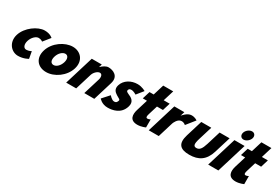

<svg xmlns="http://www.w3.org/2000/svg" viewBox="69 -1853 4265 2943"><g transform="rotate(30 2202.0 -381.5)"><path d="M424.6 -383C470.5 -383 496.2 -359 496.2 -359L593.2 -480C593.2 -480 549.9 -528 450 -528C327 -528 154.7 -406 108.5 -255C62.7 -105 162 15 284 15C383.9 15 455.9 -31 455.9 -31L433.5 -154C433.5 -154 393.2 -130 347.2 -130C298.4 -130 275.4 -186 297.1 -257C318.5 -327 375.7 -383 424.6 -383Z M588.2 -256C539.8 -98 629.3 15 781.5 15C926.5 15 1090.1 -98 1138.4 -256C1187.3 -416 1085.5 -528 947.5 -528C807.3 -528 637.1 -416 588.2 -256ZM776.2 -256C797.9 -327 851.8 -377 900.6 -377C948.7 -377 972.1 -327 950.4 -256C929 -186 877.2 -136 826.9 -136C774.5 -136 754.8 -186 776.2 -256Z M1130.7 0H1307.7L1396.4 -290C1411.9 -341 1464.8 -390 1503.5 -390C1545 -390 1555.6 -341 1540 -290L1451.3 0H1628.3L1731.6 -338C1775.4 -481 1658.7 -528 1577.7 -528C1536.9 -528 1490.9 -499 1449.5 -459H1448L1464.5 -513H1287.5Z M2092.7 -528C1980.6 -528 1873.8 -468 1841.7 -363C1818.1 -286 1859.1 -250 1900.9 -223C1943.9 -193 1985 -190 1964.1 -153C1953.7 -119 1929.8 -116 1910.6 -116C1867 -116 1820.2 -175 1820.2 -175L1711.2 -54C1711.2 -54 1764.1 15 1869.8 15C1954.4 15 2097 -9 2143.2 -160C2176.9 -265 2100.5 -303 2048.6 -324C2020.8 -338 1997 -346 2005.2 -373C2012.6 -397 2026.4 -404 2054.8 -404C2094.2 -404 2142.6 -372 2142.6 -372L2236.1 -488C2236.1 -488 2175.3 -528 2092.7 -528Z M2383.4 -513H2309.4L2268.2 -378H2342.2L2281.9 -181C2254.1 -90 2256 15 2396.3 15C2467.8 15 2534.6 -17 2534.6 -17L2534.3 -160C2534.3 -160 2508.4 -144 2485.4 -144C2457.4 -144 2453.9 -167 2469.3 -215L2519.2 -378H2625L2666.3 -513H2560.4L2618.8 -704H2441.8Z M2592 0H2769L2851.5 -270C2855.5 -283 2892.8 -374 2959.8 -374C3006.4 -374 3030.8 -346 3030.8 -346L3150.7 -496C3150.7 -496 3114.5 -528 3048.5 -528C2972.7 -528 2904.6 -439 2904.6 -439H2903.2L2925.8 -513H2748.8Z M3402.7 -513H3225.7L3138 -226C3085.4 -54 3150.3 15 3314.9 15C3479.5 15 3586.6 -54 3639.2 -226L3727 -513H3550L3475.4 -269C3444.5 -168 3412.9 -129 3358.9 -129C3305 -129 3297.2 -168 3328.1 -269Z M3644 0H3824L3984.8 -526H3804.8ZM3862 -690C3847.3 -642 3874 -602 3920 -602C3966 -602 4017.3 -642 4032 -690C4046.6 -738 4019.9 -778 3973.9 -778C3927.9 -778 3876.6 -738 3862 -690Z M4121.4 -513H4047.4L4006.2 -378H4080.2L4019.9 -181C3992.1 -90 3994 15 4134.3 15C4205.8 15 4272.6 -17 4272.6 -17L4272.3 -160C4272.3 -160 4246.4 -144 4223.4 -144C4195.4 -144 4191.9 -167 4207.3 -215L4257.2 -378H4363L4404.3 -513H4298.4L4356.8 -704H4179.8Z"/></g></svg>

Font: Hussar
Style: BdSuprConOblThree
Weight: 700
Foundry: Cannot Into Space Fonts
Version: Version 2.00